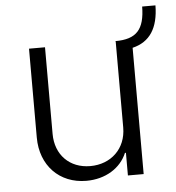

<svg xmlns="http://www.w3.org/2000/svg" viewBox="-50 -723 711 777"><g transform="rotate(-5 305.0 -334.5)"><path d="M437 -195C437 -109 375 -51 291 -51C207 -51 150 -109 150 -194V-546H85V-185C85 -71 161 7 270 7C348 7 410 -32 435 -92H439V0H503V-513C574 -530 609 -584 610 -676H556C555 -583 522 -546 436 -546L437 -543Z"/></g></svg>

Font: Wafeq Light
Style: Regular
Weight: 300
Designer: Rasmus Andersson & Azza Alameddine
Foundry: Google & TypeTogether
Version: Version 3.000;January 28, 2025;FontCreator 15.0.0.3014 64-bi